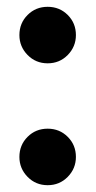

<svg xmlns="http://www.w3.org/2000/svg" viewBox="-20 -532 282 564"><path d="M120 -346Q85 -346 61 -370.5Q37 -395 37 -429Q37 -464 61 -488Q85 -512 120 -512Q155 -512 179 -488Q203 -464 203 -429Q203 -395 179 -370.5Q155 -346 120 -346ZM120 12Q85 12 61 -12.5Q37 -37 37 -71Q37 -106 61 -130Q85 -154 120 -154Q155 -154 179 -130Q203 -106 203 -71Q203 -37 179 -12.5Q155 12 120 12Z"/></svg>

Font: Rethink Sans
Style: Bold
Weight: 700
Designer: The Rethink Sans project authors (Hans Thiessen). DM Sans designed by Colophon Foundry.
Foundry: Rethink Communications LLC
Version: Version 1.001